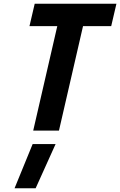

<svg xmlns="http://www.w3.org/2000/svg" viewBox="-20 -700 644 1029"><path d="M58 309C58 309 171 309 171 309C171 309 278 72 278 72C278 72 155 72 155 72C155 72 58 309 58 309ZM287 -560C287 -560 158 0 158 0C158 0 296 0 296 0C296 0 425 -560 425 -560C425 -560 576 -560 576 -560C576 -560 604 -680 604 -680C604 -680 166 -680 166 -680C166 -680 138 -560 138 -560C138 -560 287 -560 287 -560Z"/></svg>

Font: My Font
Style: Bold Italic
Weight: 500
Version: Version 0.001